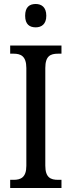

<svg xmlns="http://www.w3.org/2000/svg" viewBox="-20 -942 358 962"><path d="M159 -805C187 -805 212 -820 212 -863C212 -907 187 -922 159 -922C128 -922 106 -907 106 -863C106 -820 128 -805 159 -805ZM31 0H288V-41H271C234 -41 207 -52 207 -112V-601C207 -662 233 -673 271 -673H288V-714H31V-673H48C83 -673 112 -662 112 -601V-111C112 -52 83 -41 48 -41H31Z"/></svg>

Font: Noto Serif Devanagari Condensed
Style: Regular
Weight: 400
Width: 3
Designer: Universal Thirst, Indian Type Foundry and the Monotype Design Team
Foundry: Monotype Imaging Inc.
Version: Version 2.004